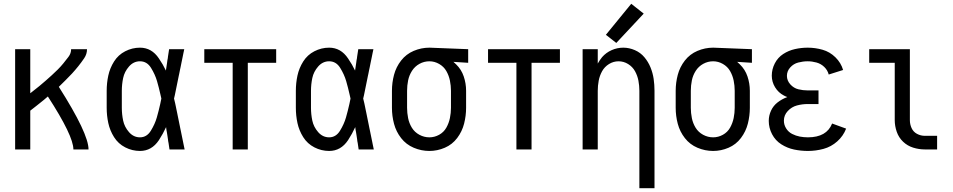

<svg xmlns="http://www.w3.org/2000/svg" viewBox="-20 -790 5040 1015"><path d="M60 0V-530H140V-297L154 -308Q171 -321 188 -335Q205 -349 221.5 -363.5Q238 -378 254 -392.5Q270 -407 285.5 -422.5Q301 -438 314.5 -454.5Q328 -471 342 -489.5Q356 -508 356 -530H440Q440 -504 425 -482Q410 -460 394 -440Q378 -420 361 -401.5Q344 -383 326 -365.5Q308 -348 291 -331Q448 -84 448 0H368Q368 -72 233 -280Q222 -271 212 -262Q192 -246 172 -230Q156 -217 140 -205V0Z M720 8Q679 8 642 -11Q605 -30 583 -65Q561 -100 552.5 -139.5Q544 -179 544 -220V-310Q544 -351 552.5 -390.5Q561 -430 583 -465Q605 -500 642 -519Q679 -538 720 -538Q782 -538 820 -481Q842 -449 857 -417Q860 -437 863 -457L865 -472L867 -482L868 -491Q871 -511 874 -530H954L952 -520L950 -511L946 -491L939 -457L937 -447L936 -442L934 -432L932 -423L930 -413L929 -408L927 -398L925 -389Q915 -337 904 -286L900 -269Q903 -257 906 -244L910 -225L912 -215L917 -191L920 -176Q926 -149 931 -122L933 -112L937 -93L939 -83Q943 -61 948 -39L950 -29L956 0H876Q873 -17 871 -34L869 -44L868 -53L865 -73L862 -92L860 -102L858 -118Q842 -83 820 -49Q782 8 720 8ZM720 -64Q756 -64 777.5 -99Q799 -134 809 -169Q819 -204 827 -240Q830 -254 833 -269L828 -291Q820 -327 810 -361.5Q800 -396 778.5 -431Q757 -466 720 -466Q686 -466 662 -438.5Q638 -411 631 -377.5Q624 -344 624 -310V-220Q624 -186 631 -152.5Q638 -119 662 -91.5Q686 -64 720 -64Z M1060 -458V-530H1440V-458ZM1210 0V-530H1290V0Z M1720 8Q1679 8 1642 -11Q1605 -30 1583 -65Q1561 -100 1552.5 -139.5Q1544 -179 1544 -220V-310Q1544 -351 1552.5 -390.5Q1561 -430 1583 -465Q1605 -500 1642 -519Q1679 -538 1720 -538Q1782 -538 1820 -481Q1842 -449 1857 -417Q1860 -437 1863 -457L1865 -472L1867 -482L1868 -491Q1871 -511 1874 -530H1954L1952 -520L1950 -511L1946 -491L1939 -457L1937 -447L1936 -442L1934 -432L1932 -423L1930 -413L1929 -408L1927 -398L1925 -389Q1915 -337 1904 -286L1900 -269Q1903 -257 1906 -244L1910 -225L1912 -215L1917 -191L1920 -176Q1926 -149 1931 -122L1933 -112L1937 -93L1939 -83Q1943 -61 1948 -39L1950 -29L1956 0H1876Q1873 -17 1871 -34L1869 -44L1868 -53L1865 -73L1862 -92L1860 -102L1858 -118Q1842 -83 1820 -49Q1782 8 1720 8ZM1720 -64Q1756 -64 1777.5 -99Q1799 -134 1809 -169Q1819 -204 1827 -240Q1830 -254 1833 -269L1828 -291Q1820 -327 1810 -361.5Q1800 -396 1778.5 -431Q1757 -466 1720 -466Q1686 -466 1662 -438.5Q1638 -411 1631 -377.5Q1624 -344 1624 -310V-220Q1624 -186 1631 -152.5Q1638 -119 1662 -91.5Q1686 -64 1720 -64Z M2250 8Q2207 8 2167 -9Q2127 -26 2100.5 -60Q2074 -94 2063 -135.5Q2052 -177 2052 -220V-310Q2052 -353 2063 -394.5Q2074 -436 2100.5 -470Q2127 -504 2167 -521Q2207 -538 2250 -538H2251L2455 -530V-458L2377 -463Q2384 -457 2391 -450Q2419 -423 2431.5 -386Q2444 -349 2444 -310V-220Q2444 -178 2433.5 -136.5Q2423 -95 2397 -60.5Q2371 -26 2331.5 -9Q2292 8 2250 8ZM2250 -64Q2277 -64 2301.5 -77.5Q2326 -91 2339.5 -115Q2353 -139 2358.5 -166Q2364 -193 2364 -220V-310Q2364 -337 2358.5 -364Q2353 -391 2339.5 -414.5Q2326 -438 2301.5 -452Q2277 -466 2250 -466Q2222 -466 2197.5 -452.5Q2173 -439 2158 -415.5Q2143 -392 2137.5 -365Q2132 -338 2132 -310V-220Q2132 -193 2137.5 -165.5Q2143 -138 2157.5 -114.5Q2172 -91 2197 -77.5Q2222 -64 2250 -64Z M2560 -458V-530H2940V-458ZM2710 0V-530H2790V0Z M3360 205V-310Q3360 -337 3355 -363.5Q3350 -390 3337 -413.5Q3324 -437 3300.5 -451.5Q3277 -466 3250 -466Q3223 -466 3199.5 -451.5Q3176 -437 3163 -413.5Q3150 -390 3145 -363.5Q3140 -337 3140 -310V0H3060V-530H3140V-454Q3150 -472 3163 -488Q3184 -512 3213.5 -525Q3243 -538 3275 -538Q3306 -538 3336 -525Q3366 -512 3386.5 -487.5Q3407 -463 3419 -433.5Q3431 -404 3435.5 -373Q3440 -342 3440 -310V205ZM3238 -563 3183 -606 3317 -770 3383 -718Z M3750 8Q3707 8 3667 -9Q3627 -26 3600.5 -60Q3574 -94 3563 -135.5Q3552 -177 3552 -220V-310Q3552 -353 3563 -394.5Q3574 -436 3600.5 -470Q3627 -504 3667 -521Q3707 -538 3750 -538H3751L3955 -530V-458L3877 -463Q3884 -457 3891 -450Q3919 -423 3931.5 -386Q3944 -349 3944 -310V-220Q3944 -178 3933.5 -136.5Q3923 -95 3897 -60.5Q3871 -26 3831.5 -9Q3792 8 3750 8ZM3750 -64Q3777 -64 3801.5 -77.5Q3826 -91 3839.5 -115Q3853 -139 3858.5 -166Q3864 -193 3864 -220V-310Q3864 -337 3858.5 -364Q3853 -391 3839.5 -414.5Q3826 -438 3801.5 -452Q3777 -466 3750 -466Q3722 -466 3697.5 -452.5Q3673 -439 3658 -415.5Q3643 -392 3637.5 -365Q3632 -338 3632 -310V-220Q3632 -193 3637.5 -165.5Q3643 -138 3657.5 -114.5Q3672 -91 3697 -77.5Q3722 -64 3750 -64Z M4251 8Q4214 8 4178 0.5Q4142 -7 4110.5 -27Q4079 -47 4061.5 -80.5Q4044 -114 4044 -151Q4044 -179 4056 -205Q4068 -231 4090.5 -248.5Q4113 -266 4140 -276L4142 -277Q4133 -280 4124 -285Q4095 -300 4077.5 -328.5Q4060 -357 4060 -390Q4060 -424 4076 -455Q4092 -486 4120.5 -504.5Q4149 -523 4182.5 -530.5Q4216 -538 4250 -538Q4290 -538 4328.5 -527Q4367 -516 4396.5 -487Q4426 -458 4437 -420L4361 -396Q4355 -419 4337.5 -436Q4320 -453 4296.5 -459.5Q4273 -466 4250 -466Q4225 -466 4200 -459.5Q4175 -453 4157.5 -433.5Q4140 -414 4140 -389Q4140 -364 4158 -344Q4176 -324 4200.5 -318Q4225 -312 4250 -312H4307V-240H4250Q4221 -240 4193 -232.5Q4165 -225 4144.5 -203Q4124 -181 4124 -152Q4124 -130 4136 -111Q4148 -92 4167.5 -82Q4187 -72 4208 -68Q4229 -64 4251 -64Q4350 -64 4379 -137L4453 -110Q4438 -71 4406 -42.5Q4374 -14 4333.5 -3Q4293 8 4251 8Z M4869 0Q4838 0 4807.5 -9.5Q4777 -19 4754 -41Q4731 -63 4720.5 -93.5Q4710 -124 4710 -155V-458H4575V-530H4790V-155Q4790 -133 4799 -113Q4808 -93 4827.5 -82.5Q4847 -72 4869 -72H4934V0Z"/></svg>

Font: Iosevka SS01
Style: Regular
Weight: 400
Monospace: yes
Designer: Belleve Invis
Foundry: Belleve Invis
Version: 2.3.3; ttfautohint (v1.8.3)